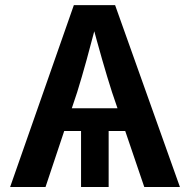

<svg xmlns="http://www.w3.org/2000/svg" viewBox="-20 -748 760 768"><path d="M414.6 -269.5V0H304.2V-269.5ZM20.5 0 275.4 -727.5H440.4L699.7 0H557.1L428.2 -378.9Q409.2 -438 388.4 -510.5Q367.7 -583 342.3 -677.2H371.6Q346.7 -582.5 326.7 -509.5Q306.6 -436.5 288.6 -378.9L162.1 0ZM169.4 -224.1V-314.9H550.3V-224.1Z"/></svg>

Font: Inter 18pt SemiBold
Style: Regular
Weight: 600
Designer: Rasmus Andersson
Foundry: rsms
Version: Version 4.001;git-66647c0bb